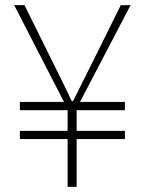

<svg xmlns="http://www.w3.org/2000/svg" viewBox="-20 -724 561 744"><path d="M242 0V-185H57V-217H242V-297H57V-329H228L35 -704H75L184 -484Q202 -447 220.5 -410Q239 -373 258 -332H263Q284 -373 302 -410Q320 -447 339 -484L448 -704H486L290 -329H464V-297H277V-217H464V-185H277V0Z"/></svg>

Font: Noto Sans SC Thin
Style: Regular
Weight: 100
Designer: Ryoko NISHIZUKA 西塚涼子 (kana, bopomofo & ideographs); Paul D. Hunt (Latin, Greek & Cyrillic); Sandoll Communications 산돌커뮤니
Foundry: Adobe
Version: Version 2.004-H2;hotconv 1.0.118;makeotfexe 2.5.65603